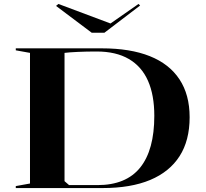

<svg xmlns="http://www.w3.org/2000/svg" viewBox="-20 -953 1043 973"><path d="M496 -708Q640 -708 739 -668.5Q838 -629 889.5 -551Q941 -473 941 -359Q941 -241 890 -161.5Q839 -82 741 -41Q643 0 500 0H60V-10L132 -23V-685L60 -698V-708ZM470 -692Q418 -692 374 -690Q330 -688 307 -685V-35L330 -15H474Q619 -15 690.5 -104Q762 -193 762 -366Q762 -471 730 -543.5Q698 -616 633 -654Q568 -692 470 -692ZM682 -933 690 -925 509 -787H445L264 -923L276 -933L540 -834Z"/></svg>

Font: Kalnia SemiExpanded
Style: Regular
Weight: 400
Width: 6
Designer: Frida Medrano
Foundry: Frida Medrano
Version: Version 1.105